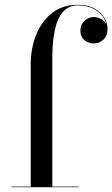

<svg xmlns="http://www.w3.org/2000/svg" viewBox="-20 -780 468 800"><path d="M305 -760Q345.5 -760 372.8 -745Q400 -730 414 -707.2Q428 -684.5 428 -661Q428 -630.5 410.8 -614.8Q393.5 -599 370.5 -599Q358 -599 345.2 -604.2Q332.5 -609.5 323.8 -621.5Q315 -633.5 315 -653.5Q315 -671.5 323.8 -683.8Q332.5 -696 345.2 -702.5Q358 -709 370.5 -709Q387.5 -709 403.2 -699.8Q419 -690.5 424 -674.5Q420 -697 404.8 -715.8Q389.5 -734.5 364.2 -746Q339 -757.5 305 -757.5Q265 -757.5 241.5 -729.5Q218 -701.5 208 -652.5Q198 -603.5 198 -540V-2.5H308V0H27.5V-2.5H108V-511.5Q108 -577 130.2 -633.8Q152.5 -690.5 196.2 -725.2Q240 -760 305 -760Z"/></svg>

Font: Bodoni Moda 72pt
Style: Regular
Weight: 400
Designer: Owen Earl
Foundry: indestructible type
Version: Version 2.005